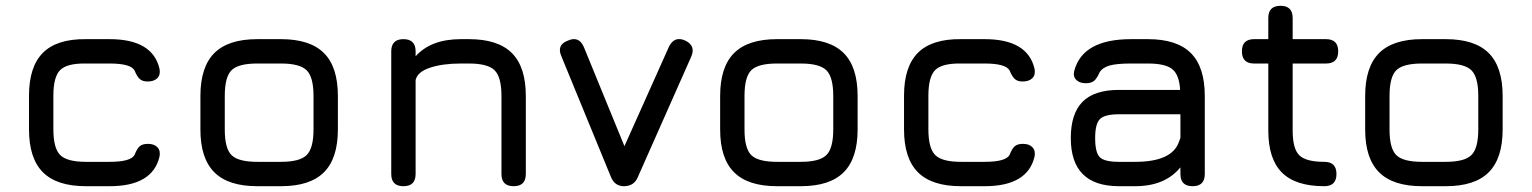

<svg xmlns="http://www.w3.org/2000/svg" viewBox="-20 -642 5281 662"><path d="M276 0Q176 0 128 -48Q80 -96 80 -196V-312Q80 -412 128 -460Q176 -508 276 -507H358Q506 -507 530 -405Q534 -384 522.5 -372.5Q511 -361 489 -361Q471 -361 461.5 -370Q452 -379 444 -399Q431 -423 358 -423H276Q211 -424 187.5 -400.5Q164 -377 164 -312V-196Q164 -131 187.5 -107.5Q211 -84 276 -84H358Q431 -84 444 -108Q452 -129 461.5 -137.5Q471 -146 490 -146Q512 -146 523 -134Q534 -122 530 -102Q506 0 358 0Z M867 0Q767 0 719 -48Q671 -96 671 -195V-311Q671 -411 719 -459Q767 -507 867 -507H949Q1049 -507 1097 -459Q1145 -411 1145 -311V-196Q1145 -96 1097 -48Q1049 0 949 0ZM755 -195Q755 -130 778.5 -107Q802 -84 867 -84H949Q1014 -84 1037.5 -107.5Q1061 -131 1061 -196V-311Q1061 -376 1037.5 -399.5Q1014 -423 949 -423H867Q802 -423 778.5 -400Q755 -377 755 -311Z M1413 -42Q1413 0 1371 0Q1329 0 1329 -42V-465Q1329 -507 1371 -507Q1413 -507 1413 -465V-448Q1466 -507 1569 -507H1597Q1697 -507 1745 -459Q1793 -411 1793 -311V-42Q1793 0 1751 0Q1709 0 1709 -42V-311Q1709 -376 1685.5 -399.5Q1662 -423 1597 -423H1569Q1506 -423 1462.5 -408.5Q1419 -394 1413 -366Z M2179 -31Q2166 0 2131 0Q2099 0 2086 -33L1916 -447Q1898 -487 1938 -502Q1976 -519 1993 -480L2133 -138L2287 -482Q2306 -519 2343 -502Q2380 -484 2363 -446Z M2659 0Q2559 0 2511 -48Q2463 -96 2463 -195V-311Q2463 -411 2511 -459Q2559 -507 2659 -507H2741Q2841 -507 2889 -459Q2937 -411 2937 -311V-196Q2937 -96 2889 -48Q2841 0 2741 0ZM2547 -195Q2547 -130 2570.5 -107Q2594 -84 2659 -84H2741Q2806 -84 2829.5 -107.5Q2853 -131 2853 -196V-311Q2853 -376 2829.5 -399.5Q2806 -423 2741 -423H2659Q2594 -423 2570.5 -400Q2547 -377 2547 -311Z M3293 0Q3193 0 3145 -48Q3097 -96 3097 -196V-312Q3097 -412 3145 -460Q3193 -508 3293 -507H3375Q3523 -507 3547 -405Q3551 -384 3539.5 -372.5Q3528 -361 3506 -361Q3488 -361 3478.5 -370Q3469 -379 3461 -399Q3448 -423 3375 -423H3293Q3228 -424 3204.5 -400.5Q3181 -377 3181 -312V-196Q3181 -131 3204.5 -107.5Q3228 -84 3293 -84H3375Q3448 -84 3461 -108Q3469 -129 3478.5 -137.5Q3488 -146 3507 -146Q3529 -146 3540 -134Q3551 -122 3547 -102Q3523 0 3375 0Z M3838 0Q3672 0 3672 -166Q3672 -250 3712.5 -291Q3753 -332 3838 -332H4049Q4046 -384 4022 -403.5Q3998 -423 3938 -423H3880Q3830 -423 3805.5 -416Q3781 -409 3771 -392Q3762 -371 3752 -363Q3742 -355 3724 -355Q3702 -355 3690.5 -367Q3679 -379 3684 -398Q3713 -507 3880 -507H3938Q4038 -507 4086 -459Q4134 -411 4134 -311V-42Q4134 0 4092 0Q4050 0 4050 -42V-65Q3997 0 3894 0ZM3894 -84Q4021 -84 4045 -153Q4046 -155 4047.5 -160Q4049 -165 4050 -167V-248H3838Q3789 -248 3772.5 -231.5Q3756 -215 3756 -166Q3756 -116 3772 -100Q3788 -84 3838 -84Z M4546 0Q4447 0 4400 -47Q4353 -94 4353 -192V-423H4304Q4262 -423 4262 -465Q4262 -507 4304 -507H4353V-580Q4353 -622 4395 -622Q4437 -622 4437 -580V-507H4552Q4594 -507 4594 -465Q4594 -423 4552 -423H4437V-192Q4437 -129 4460 -106.5Q4483 -84 4546 -84Q4588 -84 4588 -42Q4588 0 4546 0Z M4883 0Q4783 0 4735 -48Q4687 -96 4687 -195V-311Q4687 -411 4735 -459Q4783 -507 4883 -507H4965Q5065 -507 5113 -459Q5161 -411 5161 -311V-196Q5161 -96 5113 -48Q5065 0 4965 0ZM4771 -195Q4771 -130 4794.5 -107Q4818 -84 4883 -84H4965Q5030 -84 5053.5 -107.5Q5077 -131 5077 -196V-311Q5077 -376 5053.5 -399.5Q5030 -423 4965 -423H4883Q4818 -423 4794.5 -400Q4771 -377 4771 -311Z"/></svg>

Font: Jura
Style: Bold
Weight: 700
Designer: Daniel Johnson, Alexei Vanyashin
Foundry: Daniel Johnson
Version: Version 5.103